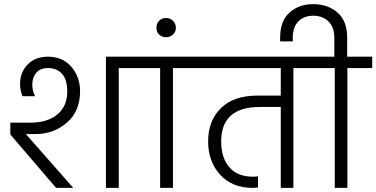

<svg xmlns="http://www.w3.org/2000/svg" viewBox="-20 -908 1819 928"><path d="M150 -443C140.7 -459.7 136 -478.3 136 -499C136 -521.7 142.3 -540.7 155 -556C167.7 -571.3 186.7 -579 212 -579C240.7 -579 263.3 -569.7 280 -551C296.7 -532.3 305 -503.7 305 -465C305 -418.3 289.2 -381.7 257.5 -355C225.8 -328.3 181.7 -315 125 -315H30V-258L251 0H334L105 -260H152C210 -260 260.3 -278.3 303 -315C345.7 -351.7 367 -402.3 367 -467C367 -513 353 -552.3 325 -585C297 -617.7 259.3 -634 212 -634C170.7 -634 137.8 -621.3 113.5 -596C89.2 -570.7 77 -540 77 -504C77 -481.3 81 -461 89 -443ZM492 -634V0H554V-579H674V-634Z M634 -579H754V0H816V-579H936V-634H634Z M736 -774C736 -760.7 740.3 -749.7 749 -741C757.7 -732.3 768.7 -728 782 -728C795.3 -728 806.7 -732.3 816 -741C825.3 -749.7 830 -760.7 830 -774C830 -787.3 825.3 -798.5 816 -807.5C806.7 -816.5 795.3 -821 782 -821C768.7 -821 757.7 -816.5 749 -807.5C740.3 -798.5 736 -787.3 736 -774Z M896 -634V-579H1337V-446H1225C1147.7 -446 1088.5 -425.7 1047.5 -385C1006.5 -344.3 986 -291 986 -225C986 -159.7 1005.3 -105.8 1044 -63.5C1082.7 -21.2 1134.7 0 1200 0C1210 0 1219 -0.7 1227 -2V-56C1220.3 -54.7 1212.3 -54 1203 -54C1152.3 -54 1114 -69.3 1088 -100C1062 -130.7 1049 -172 1049 -224C1049 -335.3 1111.3 -391 1236 -391H1337V0H1398V-579H1518V-634Z M1658 -634V-726C1658 -780 1642.3 -820.5 1611 -847.5C1579.7 -874.5 1540.7 -888 1494 -888C1448 -888 1409.8 -874.5 1379.5 -847.5C1349.2 -820.5 1334 -780 1334 -726V-708H1395V-725C1395 -760.3 1404.2 -787 1422.5 -805C1440.8 -823 1464.7 -832 1494 -832C1524 -832 1548.5 -822.8 1567.5 -804.5C1586.5 -786.2 1596 -759.7 1596 -725V-634H1478V-579H1598V0H1659V-579H1779V-634Z"/></svg>

Font: Hind Light
Style: Regular
Weight: 300
Designer: Manushi Parikh, Satya Rajpurohit
Foundry: Indian Type Foundry
Version: Version 1.201;PS 1.0;hotconv 1.0.78;makeotf.lib2.5.61930; tt